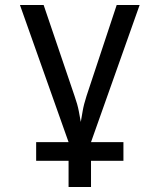

<svg xmlns="http://www.w3.org/2000/svg" viewBox="-20 -570 640 770"><path d="M125 75V0H475V75ZM255 180V0L60 -550H155L279 -185Q291 -151 296 -124.5Q301 -98 304 -81Q307 -98 311.5 -124.5Q316 -151 327 -185L448 -550H540L345 0V180Z"/></svg>

Font: JetBrains Mono
Style: Regular
Weight: 400
Monospace: yes
Designer: Philipp Nurullin, Konstantin Bulenkov
Foundry: JetBrains
Version: Version 2.305